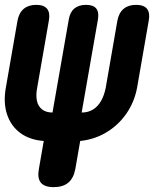

<svg xmlns="http://www.w3.org/2000/svg" viewBox="-35 -580 655 790"><path d="M186 190Q148 190 133 171.5Q118 153 125 115L145 0Q88 -4 49 -32.5Q10 -61 -6 -109.5Q-22 -158 -11 -219L37 -495Q43 -527 62.5 -543.5Q82 -560 114 -560Q146 -560 159 -543.5Q172 -527 166 -495L118 -219Q112 -188 117 -165Q122 -142 138.5 -129.5Q155 -117 181 -117L248 -500Q253 -530 271 -545Q289 -560 319 -560Q349 -560 361 -545Q373 -530 368 -500L301 -117Q328 -117 348 -129.5Q368 -142 381 -165Q394 -188 400 -219L448 -495Q454 -527 473.5 -543.5Q493 -560 525 -560Q557 -560 570 -543.5Q583 -527 577 -495L529 -219Q518 -160 485 -112.5Q452 -65 403 -35.5Q354 -6 295 0L275 115Q268 153 246 171.5Q224 190 186 190Z"/></svg>

Font: Maple Mono ExtraBold
Style: Italic
Weight: 800
Italic angle: -10°
Monospace: yes
Designer: subframe7536
Version: Version 7.200